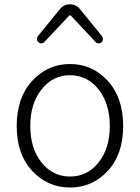

<svg xmlns="http://www.w3.org/2000/svg" viewBox="-20 -837 634 870"><path d="M55.7 -265.6Q55.7 -394.5 126 -470.7Q196.3 -546.9 297.4 -546.9Q398.4 -546.9 468.3 -470.7Q538.1 -394.5 538.1 -265.6Q538.1 -137.7 468.3 -62.5Q398.4 12.7 297.4 12.7Q196.3 12.7 126 -62.5Q55.7 -137.7 55.7 -265.6ZM168 -101.1Q218.8 -37.1 297.4 -37.1Q376 -37.1 426.8 -101.1Q477.5 -165 477.5 -266.1Q477.5 -367.2 426.8 -431.6Q376 -496.1 297.4 -496.1Q218.8 -496.1 168 -431.6Q117.2 -367.2 117.2 -266.1Q117.2 -165 168 -101.1ZM154.3 -645.5Q147.5 -651.4 147.5 -660.2Q147.5 -667 151.4 -672.9L250 -793.9Q267.6 -817.4 296.9 -817.4Q326.2 -817.4 343.8 -793.9L442.4 -672.9Q446.3 -667 446.3 -660.2Q446.3 -651.4 440.4 -645.5Q434.6 -640.6 427.7 -640.6Q426.8 -640.6 426.8 -640.6Q418.9 -640.6 413.1 -646.5L300.8 -766.6Q298.8 -767.6 296.9 -767.6Q294.9 -767.6 293.9 -766.6L180.7 -646.5Q175.8 -640.6 168 -640.6Q167 -640.6 167 -640.6Q159.2 -640.6 154.3 -645.5Z"/></svg>

Font: irohamaru Light
Style: Regular
Weight: 200
Designer: [Source Han Sans]
Ryoko NISHIZUKA  (kana & ideographs); Paul D. Hunt (Latin, Greek & Cyrillic); Wenlong ZHANG  (bopomofo
Version: Version 1.01